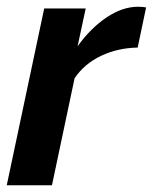

<svg xmlns="http://www.w3.org/2000/svg" viewBox="-24 -549 453 569"><path d="M107 -524H230L206 -412Q245 -466 292 -497.5Q339 -529 385 -529Q399 -529 409 -527L384 -408Q325 -407 275.5 -383.5Q226 -360 197 -317L130 0H-4Z"/></svg>

Font: Raleway-v4020
Style: Bold Italic
Weight: 700
Italic angle: -12°
Designer: Matt McInerney, Pablo Impallari, Rodrigo Fuenzalida
Foundry: Matt McInerney, Pablo Impallari, Rodrigo Fuenzalida
Version: Version 4.020;PS 004.020;hotconv 1.0.88;makeotf.lib2.5.64775